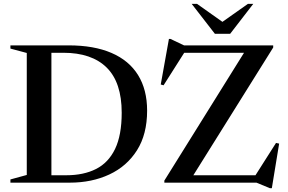

<svg xmlns="http://www.w3.org/2000/svg" viewBox="-20 -938 1477 986"><path d="M605 -359Q605 -514.5 528 -590.8Q451 -667 305 -667H177L173 -705H332.5Q462.5 -705 552.5 -666.2Q642.5 -627.5 689 -552.5Q735.5 -477.5 735.5 -370Q735.5 -248.5 683.5 -166.2Q631.5 -84 541.5 -42Q451.5 0 338.5 0H173L177 -38H320.5Q409.5 -38 473.2 -70.2Q537 -102.5 571 -173.2Q605 -244 605 -359ZM33.5 0V-16.5L117.5 -39.5V-666L33.5 -688.5V-705H244V0ZM1383 -705V-694L959.5 -16.5L918.5 -38H1292L1397.5 -204L1413.5 -200.5L1376 28.5H1366L1297 0H824V-10.5L1247.5 -690L1333.5 -667H926L820 -500L805.5 -504L847.5 -738H855.5L925 -705ZM1141 -812.5H1103.5L1253 -918H1280.5L1162 -764.5H1083.5L964.5 -918H992Z"/></svg>

Font: Newsreader 60pt Medium
Style: Regular
Weight: 500
Designer: Hugues Gentile
Foundry: Production Type
Version: Version 1.003